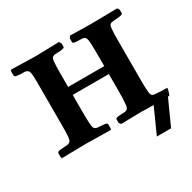

<svg xmlns="http://www.w3.org/2000/svg" viewBox="-129 -563 818 816"><g transform="rotate(-30 280.0 -155.0)"><path d="M91.8 -338.9Q91.8 -372.1 87.6 -383.1Q83.5 -394 68.8 -396H47.9Q28.8 -397.9 22.9 -399.9Q21 -400.9 19 -407.2V-425.8Q21 -429.7 21 -433.1Q113.3 -430.7 141.1 -430.2Q159.7 -430.7 200.2 -431.6Q240.7 -432.6 256.8 -433.1Q258.3 -431.6 264.2 -422.9V-407.2Q264.2 -402.3 261.2 -400.9Q251.5 -397 240.2 -397Q236.3 -397 228.8 -396.5Q221.2 -396 217.8 -396Q205.6 -394.5 201.4 -387.2Q197.3 -379.9 196.8 -356Q195.8 -342.8 195.8 -313V-248H373V-312Q373 -342.8 372.1 -356Q371.1 -378.4 367.2 -386.5Q363.3 -394.5 351.1 -396Q316.9 -396 308.1 -399.9Q305.2 -401.4 305.2 -407.2V-422.9L312 -433.1Q328.6 -432.6 361.8 -432.1Q395 -431.6 411.1 -431.2Q455.1 -431.2 543 -433.1Q544.4 -431.6 545.7 -429.9Q546.9 -428.2 548.1 -426Q549.3 -423.8 549.8 -422.9V-407.2Q549.8 -402.3 546.9 -400.9Q539.1 -397.5 521 -396Q511.7 -396 498 -394Q487.3 -393.1 483.4 -385.7Q479.5 -378.4 479 -356Q478 -342.8 478 -313V-117.2Q478 -88.4 479 -75.2Q479.5 -52.7 483.4 -45.4Q487.3 -38.1 498 -37.1Q526.4 -34.2 559.1 -34.2Q556.6 -13.2 548.8 0Q544.9 0 543 -1L486.8 123H417L472.2 0H439Q434.6 0 426.3 -0.5Q418 -1 414.1 -1Q398.9 -0.5 363.5 0Q328.1 0.5 313 1Q307.1 -4.9 305.2 -7.8V-24.9Q305.2 -29.3 308.1 -30.8Q316.4 -34.2 329.1 -34.2Q335.9 -35.2 348.1 -35.2Q360.8 -36.1 365.7 -43.2Q370.6 -50.3 371.1 -70.8Q373 -85.9 373 -124V-209H195.8V-117.2Q195.8 -88.4 196.8 -76.2Q197.3 -53.2 201.4 -45.4Q205.6 -37.6 217.8 -36.1Q221.2 -35.6 228.8 -35.2Q236.3 -34.7 240.2 -34.2Q252.9 -34.2 261.2 -30.8Q264.2 -29.3 264.2 -24.9V-5.9Q264.2 -2.9 262.2 1Q242.2 0.5 201.4 0Q160.6 -0.5 141.1 -1Q125 -1 82.3 0Q39.6 1 21 1Q21 -2 19 -5.9V-24.9Q21.5 -30.3 22.9 -30.8Q29.8 -34.2 43.9 -34.2Q47.9 -34.7 55.9 -35.2Q64 -35.6 67.9 -36.1Q80.6 -37.6 85.4 -45.7Q90.3 -53.7 90.8 -76.2Q91.8 -91.3 91.8 -126Z"/></g></svg>

Font: Common Serif SemiBold
Style: Regular
Weight: 600
Designer: Philipp H. Poll, Khaled Hosny
Foundry: Stefan Peev, Context Ltd.
Version: Version 1.026